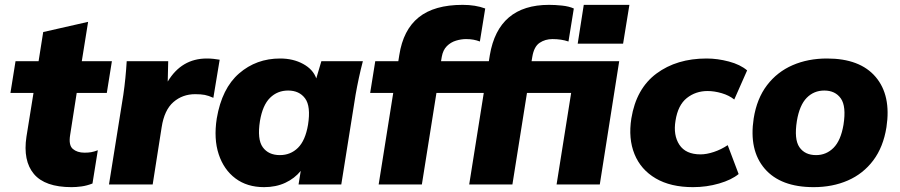

<svg xmlns="http://www.w3.org/2000/svg" viewBox="-20 -760 3707 791"><path d="M275 11Q165 11 119.5 -43.5Q74 -98 89 -197L118 -377H23L44 -508H139L158 -628L343 -670L317 -508H441L420 -377H296L269 -204Q262 -162 280 -146.5Q298 -131 328 -131Q344 -131 355.5 -133Q367 -135 383 -141L361 -4Q338 5 316 8Q294 11 275 11Z M429 0 488 -369Q493 -403 496.5 -438.5Q500 -474 502 -508H673L671 -424Q728 -519 832 -519Q847 -519 860 -517.5Q873 -516 885 -514L859 -357Q839 -366 823.5 -369Q808 -372 784 -372Q732 -372 694.5 -339.5Q657 -307 646 -236L609 0Z M1068 11Q998 11 950 -25Q902 -61 881 -124.5Q860 -188 873 -272Q894 -396 965 -457.5Q1036 -519 1134 -519Q1188 -519 1229 -496.5Q1270 -474 1283 -437L1304 -508H1475Q1466 -474 1458.5 -439Q1451 -404 1445 -370L1386 0H1210L1219 -56Q1194 -25 1155.5 -7Q1117 11 1068 11ZM1133 -121Q1177 -121 1207.5 -151Q1238 -181 1249 -246Q1261 -322 1237 -354.5Q1213 -387 1167 -387Q1123 -387 1092.5 -357Q1062 -327 1051 -262Q1039 -186 1062.5 -153.5Q1086 -121 1133 -121Z M1540 0 1600 -377H1505L1526 -508H1621L1625 -533Q1641 -637 1705 -688.5Q1769 -740 1886 -740Q1939 -740 1979 -725L1957 -589Q1944 -594 1930.5 -596.5Q1917 -599 1900 -599Q1880 -599 1858.5 -592.5Q1837 -586 1821 -570Q1805 -554 1800 -526L1797 -508H1921L1900 -377H1778L1718 0Z M1913 0 1973 -377H1878L1899 -508H1994L1998 -533Q2033 -740 2242 -740Q2267 -740 2295.5 -737Q2324 -734 2344 -725L2322 -589Q2293 -599 2256 -599Q2226 -599 2203 -583.5Q2180 -568 2173 -526L2170 -508H2531L2451 0H2273L2333 -377H2151L2091 0ZM2360 -580 2385 -740H2573L2547 -580Z M2835 11Q2743 11 2681.5 -25Q2620 -61 2594 -125Q2568 -189 2581 -272Q2601 -395 2684.5 -457Q2768 -519 2891 -519Q2936 -519 2983 -506.5Q3030 -494 3058 -470L3005 -350Q2984 -367 2953.5 -376Q2923 -385 2895 -385Q2846 -385 2809.5 -356Q2773 -327 2763 -263Q2753 -203 2779 -163.5Q2805 -124 2866 -124Q2891 -124 2921 -134Q2951 -144 2978 -162L3023 -43Q2994 -19 2942.5 -4Q2891 11 2835 11Z M3332 11Q3196 11 3130.5 -65Q3065 -141 3085 -272Q3098 -354 3140 -409Q3182 -464 3245.5 -491.5Q3309 -519 3387 -519Q3523 -519 3587.5 -443Q3652 -367 3632 -236Q3619 -154 3577.5 -99Q3536 -44 3473 -16.5Q3410 11 3332 11ZM3342 -121Q3384 -121 3414 -151Q3444 -181 3455 -246Q3467 -322 3444 -354.5Q3421 -387 3376 -387Q3333 -387 3303.5 -357Q3274 -327 3263 -262Q3251 -186 3273.5 -153.5Q3296 -121 3342 -121Z"/></svg>

Font: Mulish Black
Style: Italic
Weight: 900
Italic angle: -9°
Designer: Vernon Adams
Foundry: Vernon Adams
Version: Version 3.603; ttfautohint (v1.8.3)